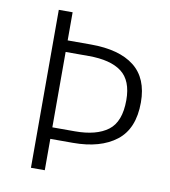

<svg xmlns="http://www.w3.org/2000/svg" viewBox="-78 -752 727 820"><g transform="rotate(10 285.0 -342.5)"><path d="M525 -356Q525 -242 456.5 -189Q388 -136 269 -136H171V0H111V-685H171V-563H272Q395 -563 460 -512Q525 -461 525 -356ZM462 -355Q462 -440 414 -476.5Q366 -513 271 -513H171V-186H269Q362 -186 412 -223.5Q462 -261 462 -355Z"/></g></svg>

Font: Fira Sans Light
Style: Regular
Weight: 300
Designer: bBox Type GmbH & Carrois Corporate GbR & Edenspiekermann AG
Foundry: bBox Type GmbH & Carrois Corporate GbR & Edenspiekermann AG
Version: Version 4.301